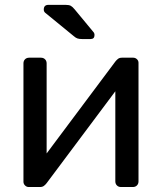

<svg xmlns="http://www.w3.org/2000/svg" viewBox="-20 -752 649 772"><path d="M95.6 0Q87 0 80.6 -6.4Q74.3 -12.7 74.3 -21.3V-497.1Q74.3 -507.3 80.6 -513.6Q87 -520 97.2 -520H144.6Q154.7 -520 161.1 -513.6Q167.5 -507.3 167.5 -497.1V-73.2L141.4 -100.1L443.8 -504.6Q448.8 -511 454.7 -515.5Q460.6 -520 470.4 -520H515.6Q524.2 -520 530.6 -514Q536.9 -508.1 536.9 -499.5V-22.9Q536.9 -12.7 530.6 -6.4Q524.2 0 514 0H466.6Q456.4 0 450.1 -6.4Q443.7 -12.7 443.7 -22.9V-422.4L472.2 -423.1L167.4 -15.4Q163.2 -9.8 156.9 -4.9Q150.6 0 140.8 0ZM310.2 -595Q299.1 -595 292.1 -597.2Q285.1 -599.3 277.1 -606.3L161 -701.3Q156 -706.3 156 -713.4Q156 -732.5 175 -732.5H243.2Q257.4 -732.5 264.5 -728.7Q271.6 -724.9 280.2 -714.3L355 -624Q360 -619 360 -611Q360 -595 344 -595Z"/></svg>

Font: Rubik Light
Style: Regular
Weight: 300
Designer: Hubert and Fischer
Foundry: Hubert and Fischer
Version: Version 2.300;gftools[0.9.30]